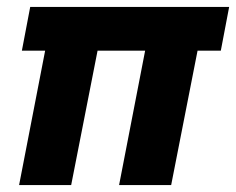

<svg xmlns="http://www.w3.org/2000/svg" viewBox="-20 -533 680 553"><path d="M35 0 110 -387H43L67 -513H640L616 -387H549L473 0H323L398 -387H261L185 0Z"/></svg>

Font: REM SemiBold
Style: Italic
Weight: 600
Italic angle: -11°
Designer: Octavio Pardo
Foundry: Ashler Design
Version: Version 1.005;gftools[0.9.28]